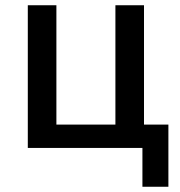

<svg xmlns="http://www.w3.org/2000/svg" viewBox="-20 -564 685 732"><path d="M523 148V0H86V-544H195V-89H420V-544H529V-89H622V148Z"/></svg>

Font: IBM Plex Sans JP Medm
Style: Regular
Weight: 500
Designer: Mike Abbink; Paul van der Laan; Pieter van Rosmalen; Wujin Sim; Yejin Wi; Jinhee Kim; Boomi Park; Yona Kim; Kichan Ma
Foundry: Sandoll Inc.
Version: Version 1.002